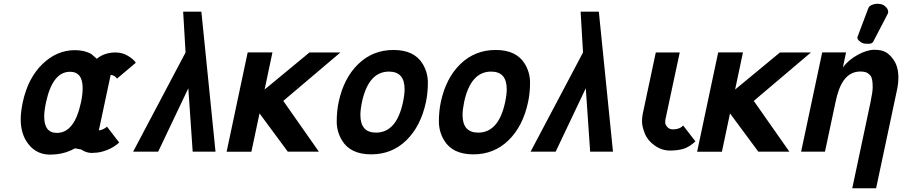

<svg xmlns="http://www.w3.org/2000/svg" viewBox="-20 -801 4765 1014"><path d="M223.1 -260.7Q213.4 -215.8 213.4 -185.1Q213.4 -99.1 280.8 -99.1Q373.5 -99.1 407.7 -260.7Q416.5 -300.8 416.5 -335.9Q416.5 -421.9 349.6 -421.9Q257.8 -421.9 223.1 -260.7ZM697.3 -469.7 597.7 -385.7Q588.4 -402.3 564.5 -405.8L502 -112.3Q511.7 -112.8 524.7 -118.7Q537.6 -124.5 544.9 -132.3L609.4 -48.3Q582 -22.9 544.9 -8.5Q507.8 5.9 477.5 5.9Q469.7 6.8 465.3 6.8Q435.1 6.8 408.2 -11.7L376 -17.6L353.5 -6.3Q304.7 15.6 244.6 15.6Q162.1 15.6 117.2 -58.6Q89.4 -105 89.4 -170.9Q89.4 -209.5 100.1 -260.7Q127.4 -388.2 203.6 -462.2Q279.8 -536.1 375.5 -536.1Q425.8 -536.1 461.9 -516.1L491.2 -490.7Q531.7 -523.9 590.3 -523.9Q626 -523.9 655.3 -506.3Q684.6 -488.8 697.3 -469.7Z M960 -523.9 947.3 -739.3H1043.5L1118.2 0H997.6L974.6 -335L815.4 0H683.1Z M1350.6 -202.1 1307.6 0.5H1176.8L1288.1 -524.4H1418.9L1377.4 -328.1L1614.3 -523.9H1777.8L1476.1 -268.1L1664.1 0H1500Z M1891.6 -262.2Q1883.3 -222.2 1883.3 -193.8Q1883.3 -100.6 1965.8 -100.6Q2074.2 -100.6 2108.4 -262.2Q2116.7 -301.3 2116.7 -330.1Q2116.7 -422.9 2034.2 -422.9Q1926.3 -422.9 1891.6 -262.2ZM1768.6 -262.2Q1795.4 -388.7 1872.1 -462.9Q1948.7 -537.1 2058.3 -537.1Q2168 -537.1 2212.4 -463.4Q2239.7 -418 2239.7 -364.3Q2239.7 -310.5 2229.5 -262.2Q2202.6 -135.3 2126.5 -60.5Q2050.3 14.2 1940.4 14.2Q1830.6 14.2 1786.1 -59.6Q1758.3 -105.5 1758.3 -159.7Q1758.3 -213.9 1768.6 -262.2Z M2431.2 -262.2Q2422.9 -222.2 2422.9 -193.8Q2422.9 -100.6 2505.4 -100.6Q2613.8 -100.6 2647.9 -262.2Q2656.2 -301.3 2656.2 -330.1Q2656.2 -422.9 2573.7 -422.9Q2465.8 -422.9 2431.2 -262.2ZM2308.1 -262.2Q2335 -388.7 2411.6 -462.9Q2488.3 -537.1 2597.9 -537.1Q2707.5 -537.1 2752 -463.4Q2779.3 -418 2779.3 -364.3Q2779.3 -310.5 2769 -262.2Q2742.2 -135.3 2666 -60.5Q2589.8 14.2 2480 14.2Q2370.1 14.2 2325.7 -59.6Q2297.9 -105.5 2297.9 -159.7Q2297.9 -213.9 2308.1 -262.2Z M3059.1 -523.9 3046.4 -739.3H3142.6L3217.3 0H3096.7L3073.7 -335L2914.6 0H2782.2Z M3443.4 -523.9H3569.8L3494.6 -171.9Q3493.2 -165.5 3493.2 -154.1Q3493.2 -142.6 3504.4 -130.1Q3515.6 -117.7 3533.2 -117.7Q3569.8 -117.7 3587.9 -138.2L3652.8 -54.2Q3620.6 -24.9 3590.6 -15.4Q3560.5 -5.9 3517.8 -5.9Q3475.1 -5.9 3437.3 -32.7Q3399.4 -59.6 3385 -97.2Q3370.6 -134.8 3370.6 -157.5Q3370.6 -180.2 3374.5 -199.7Z M3835.4 -202.1 3792.5 0.5H3661.6L3772.9 -524.4H3903.8L3862.3 -328.1L4099.1 -523.9H4262.7L3960.9 -268.1L4148.9 0H3984.9Z M4592.3 -582Q4586.4 -569.8 4568.4 -569.8Q4550.3 -569.8 4541.7 -571.3Q4533.2 -572.8 4522 -581.5Q4504.4 -595.2 4508.8 -606.4L4565.9 -757.8Q4570.3 -769 4583.7 -774.7Q4597.2 -780.3 4608.9 -780.8H4615.2Q4640.1 -780.8 4653.3 -769Q4676.8 -749 4668.5 -728.5ZM4336.9 0H4210.9L4322.3 -524.4H4448.2L4431.6 -445.3Q4461.9 -485.4 4510.5 -511.7Q4559.1 -538.1 4597.9 -538.1Q4636.7 -538.1 4659.2 -524.7Q4681.6 -511.2 4699.7 -484.4Q4724.6 -448.7 4724.6 -390.6Q4724.6 -360.4 4717.3 -326.2L4606.9 193.4H4481L4577.6 -262.2Q4588.9 -316.9 4588.9 -340.3Q4588.9 -389.2 4576.4 -402.6Q4564 -416 4552 -419.7Q4540 -423.3 4523.9 -423.3Q4469.7 -423.3 4436 -376.5Q4408.2 -337.9 4392.6 -261.7Z"/></svg>

Font: Tuffy
Style: BoldItalic
Weight: 700
Italic angle: -12°
Designer: Thatcher Ulrich, Karoly Barta, Michael Everson
Version: Version 001.271